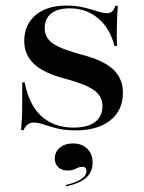

<svg xmlns="http://www.w3.org/2000/svg" viewBox="-20 -447 505 675"><path d="M246 11.3Q208.1 11.3 180.6 4.4Q153.2 -2.4 133.9 -9.3Q114.5 -16.1 98.4 -16.1Q74.2 -16.1 62.9 10.5H54Q55.6 -8.9 56.9 -30.2Q58.1 -51.6 58.1 -81.9Q58.1 -112.1 58.1 -157.3H66.9Q81.5 -79 125.4 -38.7Q169.4 1.6 238.7 1.6Q287.9 1.6 314.1 -18.1Q340.3 -37.9 340.3 -74.2Q340.3 -108.9 310.1 -130.2Q279.8 -151.6 209.7 -170.2Q134.7 -189.5 100 -221.8Q65.3 -254 65.3 -303.2Q65.3 -360.5 105.2 -394Q145.2 -427.4 212.9 -427.4Q246.8 -427.4 273.8 -421Q300.8 -414.5 321.4 -407.7Q341.9 -400.8 356.5 -400.8Q366.9 -400.8 373.8 -406.5Q380.6 -412.1 385.5 -426.6H394.4Q392.7 -408.9 391.9 -389.9Q391.1 -371 390.7 -346Q390.3 -321 391.1 -285.5H382.3Q366.9 -347.6 325 -382.7Q283.1 -417.7 225 -417.7Q183.1 -417.7 160.1 -399.6Q137.1 -381.5 137.1 -347.6Q137.1 -314.5 165.7 -294.4Q194.4 -274.2 270.2 -254Q344.4 -234.7 378.2 -202.8Q412.1 -171 412.1 -121Q412.1 -58.9 367.7 -23.8Q323.4 11.3 246 11.3ZM212.1 208.1 211.3 203.2Q246.8 195.2 265.3 182.7Q283.9 170.2 283.9 154Q283.9 139.5 269.4 139.5Q258.1 139.5 246.8 146Q235.5 152.4 216.9 152.4Q196.8 152.4 184.7 140.7Q172.6 129 172.6 110.5Q172.6 87.1 190.3 72.2Q208.1 57.3 236.3 57.3Q267.7 57.3 286.7 75.8Q305.6 94.4 305.6 125Q305.6 157.3 282.7 177.8Q259.7 198.4 212.1 208.1Z"/></svg>

Font: Playfair 144pt SemiExpanded SemiBold
Style: Regular
Weight: 600
Width: 6
Designer: Claus Eggers Sørensen
Foundry: Claus Eggers Sørensen
Version: Version 2.203